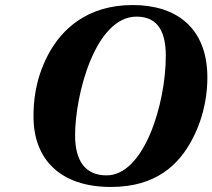

<svg xmlns="http://www.w3.org/2000/svg" viewBox="-20 -727 843 762"><path d="M113 -264C113 -95 219 15 420 15C600 15 691 -74 744 -176C795 -274 803 -366 803 -419C803 -621 675 -707 507 -707C326 -707 224 -611 170 -508C117 -406 113 -316 113 -264ZM278 -190C278 -349 357 -661 522 -661C611 -661 638 -594 638 -506C638 -312 551 -31 403 -31C319 -31 278 -88 278 -190Z"/></svg>

Font: Heuristica
Style: Bold Italic
Weight: 700
Italic angle: -13°
Version: Version 1.0.1